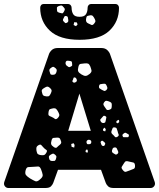

<svg xmlns="http://www.w3.org/2000/svg" viewBox="-20 -940 795 960"><path d="M22 0Q13 0 6.5 -6.5Q0 -13 0 -22Q0 -26 1 -29L224 -667Q227 -678 238 -689Q249 -700 269 -700H486Q506 -700 517 -689Q528 -678 531 -667L754 -29Q755 -26 755 -22Q755 -13 748.5 -6.5Q742 0 733 0H548Q529 0 520.5 -8.5Q512 -17 509 -25L485 -91H270L246 -25Q243 -17 235 -8.5Q227 0 207 0ZM325 -636Q319 -637 315.5 -636.5Q312 -636 309 -631Q305 -620 313 -612Q319 -607 323 -605Q327 -603 334 -607Q341 -610 341 -614.5Q341 -619 340 -627Q339 -633 335.5 -634Q332 -635 325 -636ZM431 -609Q426 -620 420 -622Q414 -624 403 -623Q390 -622 382.5 -620.5Q375 -619 372 -606Q368 -591 371 -583.5Q374 -576 387 -568Q400 -560 408.5 -560.5Q417 -561 429 -571Q439 -580 437.5 -588Q436 -596 431 -609ZM254 -602Q248 -607 243.5 -605.5Q239 -604 233 -599Q224 -593 228 -582Q230 -574 232 -570Q234 -566 242 -566Q251 -566 255 -568.5Q259 -571 262 -579Q265 -588 263 -592.5Q261 -597 254 -602ZM353 -553Q348 -553 347.5 -550Q347 -547 345 -542Q343 -538 342 -535.5Q341 -533 344 -530Q350 -524 358 -529Q366 -533 364 -541Q361 -552 353 -553ZM513 -512Q510 -519 506.5 -520.5Q503 -522 495 -521Q487 -520 482 -519Q477 -518 475 -510Q474 -501 478 -498Q482 -495 489 -491Q496 -487 500.5 -485.5Q505 -484 511 -489Q517 -495 517 -499.5Q517 -504 513 -512ZM229 -501Q222 -507 217 -507Q212 -507 204 -502Q195 -497 191 -492.5Q187 -488 190 -478Q192 -467 196.5 -463Q201 -459 213 -458Q223 -457 227 -461.5Q231 -466 235 -475Q239 -484 238 -489Q237 -494 229 -501ZM321 -286H434L377 -472ZM524 -433Q516 -436 511 -436Q506 -436 501 -429Q496 -422 497 -417.5Q498 -413 503 -406Q509 -397 512.5 -392.5Q516 -388 526 -391Q536 -394 537.5 -399.5Q539 -405 539 -416Q539 -424 535.5 -427Q532 -430 524 -433ZM268 -386Q262 -396 256 -398Q250 -400 239 -397Q228 -395 225.5 -390Q223 -385 222 -374Q221 -365 225 -362Q229 -359 237 -356Q248 -351 254 -346Q260 -341 269 -350Q278 -360 276.5 -367Q275 -374 268 -386ZM506 -360Q499 -363 496 -359Q493 -355 488 -350Q483 -345 481.5 -342.5Q480 -340 483 -334Q488 -324 498 -325Q505 -326 506.5 -329Q508 -332 509 -339Q510 -347 511.5 -351.5Q513 -356 506 -360ZM575 -341 565 -337 560 -329 569 -323 576 -330ZM568 -284Q565 -292 563.5 -297Q562 -302 554 -303Q545 -304 543 -299Q541 -294 538 -286Q534 -276 542 -269Q550 -262 554 -256.5Q558 -251 567 -256Q576 -262 573 -268Q570 -274 568 -284ZM504 -302 495 -295 496 -286 506 -283 509 -292ZM614 -273Q606 -279 601 -274Q596 -271 593.5 -268Q591 -265 593 -260Q595 -254 598.5 -254Q602 -254 608 -254Q615 -254 619 -254Q623 -254 624 -260Q626 -266 622.5 -268Q619 -270 614 -273ZM284 -237Q281 -246 278 -249Q275 -252 266 -252Q254 -251 247.5 -250.5Q241 -250 238 -239Q234 -226 236 -219Q238 -212 250 -204Q260 -198 265 -203.5Q270 -209 279 -216Q285 -221 286 -225.5Q287 -230 284 -237ZM432 -239Q423 -244 416 -238Q410 -232 414 -223Q416 -219 418.5 -219Q421 -219 426 -219Q435 -220 436 -226Q438 -236 432 -239ZM501 -230Q496 -233 493.5 -235.5Q491 -238 487 -235Q482 -231 483 -228Q484 -225 486 -219Q489 -210 496 -210Q501 -210 502.5 -212.5Q504 -215 506 -220Q507 -225 501 -230ZM353 -215 348 -224 336 -220 338 -206 351 -202ZM197 -203Q190 -210 186.5 -214.5Q183 -219 174 -215Q165 -210 163 -205Q161 -200 162 -189Q164 -178 166.5 -173Q169 -168 180 -165Q192 -163 199 -164.5Q206 -166 212 -177Q218 -187 211 -191Q204 -195 197 -203ZM568 -189Q565 -196 563 -199.5Q561 -203 554 -203Q546 -202 544 -198.5Q542 -195 540 -188Q539 -182 541 -179Q543 -176 548 -173Q554 -169 557.5 -167.5Q561 -166 567 -170Q572 -175 571.5 -179Q571 -183 568 -189ZM420 -185 415 -194 408 -187V-180L417 -176ZM255 -167Q248 -173 243.5 -171.5Q239 -170 231 -165Q225 -161 224.5 -157Q224 -153 226 -146Q228 -136 240 -135Q248 -135 252 -135.5Q256 -136 259 -143Q262 -152 262 -156.5Q262 -161 255 -167ZM626 -132Q616 -135 610.5 -134Q605 -133 600 -124Q593 -113 589 -106.5Q585 -100 594 -90Q602 -79 609.5 -81Q617 -83 629 -88Q642 -93 649 -96Q656 -99 655 -113Q654 -126 646 -127.5Q638 -129 626 -132ZM185 -94Q179 -108 170.5 -107.5Q162 -107 147 -106Q131 -105 121.5 -104.5Q112 -104 108 -88Q104 -72 110 -64.5Q116 -57 130 -48Q147 -38 156.5 -34Q166 -30 180 -43Q195 -55 193.5 -65.5Q192 -76 185 -94ZM378 -741Q278 -741 229.5 -786.5Q181 -832 181 -901Q181 -909 185.5 -914.5Q190 -920 200 -920H319Q328 -920 333 -914.5Q338 -909 338 -901Q338 -882 346 -869Q354 -856 378 -856Q402 -856 410 -869Q418 -882 418 -901Q418 -909 423 -914.5Q428 -920 437 -920H556Q565 -920 570 -914.5Q575 -909 575 -901Q575 -832 527 -786.5Q479 -741 378 -741ZM298 -904Q292 -912 287 -912.5Q282 -913 272 -909Q265 -906 264.5 -901Q264 -896 265 -888Q266 -881 269 -879.5Q272 -878 278 -876Q285 -875 289.5 -873.5Q294 -872 298 -879Q303 -887 304 -892Q305 -897 298 -904ZM450 -852Q445 -861 439.5 -863Q434 -865 424 -862Q415 -861 413 -856Q411 -851 410 -842Q409 -828 421 -823Q431 -818 437 -815.5Q443 -813 450 -821Q458 -830 457 -836Q456 -842 450 -852ZM311 -860Q304 -861 302 -857Q300 -853 297 -847Q292 -839 298 -833Q303 -828 305.5 -825.5Q308 -823 314 -826Q320 -829 321 -832.5Q322 -836 321 -843Q320 -850 319 -854Q318 -858 311 -860ZM364 -828 351 -829 348 -815 360 -809 368 -818Z"/></svg>

Font: Rubik Moonrocks
Style: Regular
Weight: 400
Designer: Hubert and Fischer, NaN
Foundry: Hubert and Fischer, NaN
Version: Version 2.200